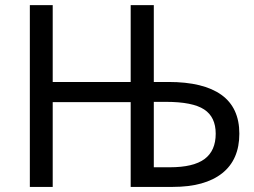

<svg xmlns="http://www.w3.org/2000/svg" viewBox="-20 -734 998 754"><path d="M919.9 -209Q919.9 -106.9 852.3 -53.5Q784.7 0 658.2 0H493.2V-333H187V0H97.2V-713.9H187V-412.1H493.2V-713.9H584V-412.1H642.1Q778.8 -412.1 849.4 -361.6Q919.9 -311 919.9 -209ZM584 -77.1H647Q739.7 -77.1 783.4 -109.6Q827.1 -142.1 827.1 -209Q827.1 -274.4 781.7 -304.2Q736.3 -334 631.8 -334H584Z"/></svg>

Font: NotoPenekeko
Style: Regular
Weight: 400
Designer: Monotype Design team
Foundry: Monotype Imaging Inc.
Version: Version 1.04